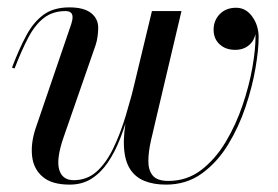

<svg xmlns="http://www.w3.org/2000/svg" viewBox="-20 -490 754 520"><path d="M429.5 10Q396 10 371.2 0Q346.5 -10 332.2 -32.2Q318 -54.5 315.8 -91.2Q313.5 -128 324.5 -181.5L391.5 -460H471.5L403.5 -172Q396 -140.5 389 -110Q382 -79.5 381.8 -54.5Q381.5 -29.5 393.5 -14.8Q405.5 0 436 0Q486 0 524.5 -29.2Q563 -58.5 591 -105.2Q619 -152 637 -205.2Q655 -258.5 663.5 -307.2Q672 -356 672 -389Q672 -417.5 657.5 -439.2Q643 -461 619.5 -461.5V-468Q637 -468 649 -458.8Q661 -449.5 667 -436.5Q673 -423.5 673 -412Q673 -385.5 657.2 -370.2Q641.5 -355 617 -355Q591 -355 574.8 -370Q558.5 -385 558.5 -409.5Q558.5 -434.5 575.2 -451.8Q592 -469 619.5 -469Q646 -469 663.2 -445Q680.5 -421 680.5 -389Q680.5 -356 672 -305.8Q663.5 -255.5 645.2 -201Q627 -146.5 597.8 -98.5Q568.5 -50.5 526.8 -20.2Q485 10 429.5 10ZM168.5 10Q120.5 10 95.8 -11Q71 -32 67 -66.5Q63 -101 76 -141L173 -425Q174.5 -429.5 175.5 -434.5Q176.5 -439.5 176.5 -443.5Q176.5 -460 157.5 -460Q123 -460 99 -441.5Q75 -423 56.8 -388.5Q38.5 -354 19.5 -304.5L12.5 -307Q31.5 -357 51 -393.5Q70.5 -430 97.8 -450Q125 -470 168 -470Q207 -470 226.5 -454.8Q246 -439.5 246 -414.5Q246 -403.5 244.2 -391Q242.5 -378.5 239 -368L152.5 -119Q132 -60 140.2 -31Q148.5 -2 179.5 -2Q215 -2 240.8 -24.5Q266.5 -47 286 -86.8Q305.5 -126.5 321 -178Q336.5 -229.5 350.5 -287H356Q344.5 -241 332.5 -197.5Q320.5 -154 306 -116.2Q291.5 -78.5 272.2 -50.2Q253 -22 227.8 -6Q202.5 10 168.5 10Z"/></svg>

Font: Bodoni Moda 28pt
Style: Italic
Weight: 400
Italic angle: -13°
Designer: Owen Earl
Foundry: indestructible type
Version: Version 2.004